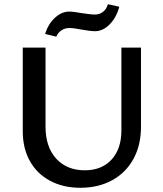

<svg xmlns="http://www.w3.org/2000/svg" viewBox="-20 -884 774 911"><path d="M194 -723Q208 -769 240 -799Q272 -829 308 -829Q329 -829 366 -822Q374 -821 395 -818Q416 -815 431 -815Q452 -815 468.5 -827.5Q485 -840 492 -864L546 -852Q532 -800 500 -768Q468 -736 431 -736Q407 -736 365 -744Q330 -751 308 -751Q288 -751 271.5 -740Q255 -729 247 -710ZM88 -261V-658H196V-283Q196 -187 246.5 -131.5Q297 -76 382 -76Q463 -76 509.5 -127Q556 -178 556 -265V-658H649V-283Q649 -196 613.5 -130.5Q578 -65 512.5 -29Q447 7 361 7Q280 7 218 -26Q156 -59 122 -119.5Q88 -180 88 -261Z"/></svg>

Font: Ysabeau Infant Semibold
Style: Regular
Weight: 600
Designer: Christian Thalmann (Catharsis Fonts)
Version: Version 0.003